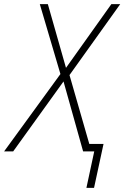

<svg xmlns="http://www.w3.org/2000/svg" viewBox="-78 -734 603 931"><path d="M341 177H378L424 -36H355L259 -370L505 -714H462L242 -405L154 -714H115L215 -375L-58 0H-14L230 -339L325 0H379Z"/></svg>

Font: Noto Sans SemiCondensed ExtraLight
Style: Italic
Weight: 200
Width: 4
Italic angle: -12°
Designer: Monotype Design Team
Foundry: Monotype Imaging Inc.
Version: Version 2.013